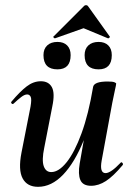

<svg xmlns="http://www.w3.org/2000/svg" viewBox="-20 -709 516 742"><path d="M127 13Q85 13 67.5 -19.5Q50 -52 63 -119L98 -297Q103 -326 98.5 -335Q94 -344 85 -344Q75 -344 62 -334Q49 -324 33 -309Q29 -305 25 -309Q21 -313 25 -317Q57 -355 83 -375Q109 -395 138 -395Q168 -395 180.5 -372Q193 -349 182 -297L151 -138Q141 -90 149 -67Q157 -44 178 -44Q207 -44 237.5 -82Q268 -120 295 -193.5Q322 -267 340 -374L358 -373Q339 -255 304 -168Q269 -81 224 -34Q179 13 127 13ZM332 9Q300 9 290.5 -13.5Q281 -36 288 -77L340 -374Q345 -394 396 -394Q416 -394 422.5 -391Q429 -388 429 -386Q429 -382 424 -360Q419 -338 414 -312L373 -89Q364 -40 388 -40Q398 -40 412.5 -50Q427 -60 446 -80Q449 -84 453 -79.5Q457 -75 454 -71Q418 -28 389.5 -9.5Q361 9 332 9ZM361 -441Q307 -441 307 -496Q307 -520 321.5 -533.5Q336 -547 361 -547Q385 -547 398.5 -533.5Q412 -520 412 -496Q412 -441 361 -441ZM202 -441Q148 -441 148 -496Q148 -520 162.5 -533.5Q177 -547 202 -547Q226 -547 239.5 -533.5Q253 -520 253 -496Q253 -441 202 -441ZM193 -561Q191 -560 187.5 -563.5Q184 -567 187 -568L303 -684Q307 -689 312.5 -689Q318 -689 321 -684L404 -568Q406 -567 403 -563.5Q400 -560 397 -561L303 -600Z"/></svg>

Font: Cormorant Garamond Light
Style: Italic
Weight: 300
Italic angle: -10°
Designer: Christian Thalmann (Catharsis Fonts)
Foundry: Catharsis Fonts
Version: Version 4.001